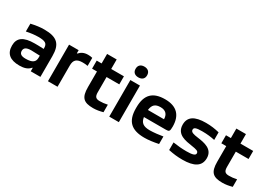

<svg xmlns="http://www.w3.org/2000/svg" viewBox="3 -1493 3168 2273"><g transform="rotate(30 1586.5 -356.0)"><path d="M278 -509C218 -509 166 -501 98 -486V-379C155 -391 211 -398 260 -398C356 -398 384 -378 384 -316V-306C325 -309 283 -309 260 -309C108 -309 39 -260 39 -154C39 -44 104 9 232 9C296 9 346 -6 378 -46H384V0H516V-284C516 -445 454 -509 278 -509ZM170 -157C170 -198 200 -218 267 -218C290 -218 335 -216 384 -214V-187C384 -127 350 -98 255 -98C198 -98 170 -116 170 -157Z M875 -509C820 -509 784 -489 757 -458H750V-500H619V0H750V-291C750 -366 783 -398 866 -398C882 -398 909 -397 935 -392V-502C916 -507 896 -509 875 -509Z M1266 -102C1213 -102 1195 -123 1195 -182V-390H1369V-500H1195V-630H1064V-500H997V-390H1064V-176C1064 -34 1110 9 1240 9C1285 9 1328 1 1372 -11V-114C1330 -105 1301 -102 1266 -102Z M1457 -500V0H1588V-500ZM1444 -645C1444 -602 1472 -574 1522 -574C1573 -574 1601 -602 1601 -645V-648C1601 -693 1572 -721 1522 -721C1471 -721 1444 -692 1444 -648Z M2167 -273C2167 -422 2092 -509 1929 -509C1763 -509 1681 -431 1681 -256V-244C1681 -66 1763 9 1941 9C1994 9 2059 1 2130 -14V-117C2087 -109 2003 -99 1953 -99C1866 -99 1826 -127 1815 -201H2116C2159 -201 2167 -209 2167 -273ZM1814 -297C1823 -371 1857 -401 1929 -401C1999 -401 2033 -363 2034 -297Z M2472 -190C2542 -179 2573 -173 2573 -141C2573 -113 2536 -101 2453 -101C2391 -101 2334 -106 2269 -116V-12C2336 2 2390 9 2461 9C2619 9 2704 -40 2704 -151C2704 -276 2584 -296 2488 -309C2431 -317 2388 -325 2388 -360C2388 -388 2411 -400 2498 -400C2567 -400 2619 -393 2671 -382V-486C2609 -501 2556 -509 2487 -509C2333 -509 2257 -460 2257 -354C2257 -215 2394 -203 2472 -190Z M3033 -102C2980 -102 2962 -123 2962 -182V-390H3136V-500H2962V-630H2831V-500H2764V-390H2831V-176C2831 -34 2877 9 3007 9C3052 9 3095 1 3139 -11V-114C3097 -105 3068 -102 3033 -102Z"/></g></svg>

Font: LT Wave Alt Bold
Style: Regular
Weight: 700
Designer: Daniel Lyons
Version: Version 2.5 (Glyphs App)